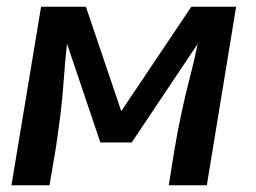

<svg xmlns="http://www.w3.org/2000/svg" viewBox="-20 -550 760 570"><path d="M14 0H127L145 -106Q153 -158 159.5 -210.5Q166 -263 169.5 -315.5Q173 -368 179 -420L278 -127H371L567 -420Q556 -367 542.5 -315Q529 -263 518 -211Q507 -159 498 -106L481 0H594L681 -530H548L340 -220L235 -530H102Z"/></svg>

Font: Iosevka Sparkle SmBdObl
Style: Regular
Weight: 600
Italic angle: -9°
Designer: Belleve Invis
Foundry: Belleve Invis
Version: Version 4.5.0; ttfautohint (v1.8.3)